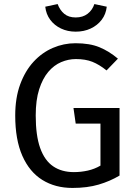

<svg xmlns="http://www.w3.org/2000/svg" viewBox="-20 -914 671 946"><path d="M352 -701Q422 -701 469.5 -681.5Q517 -662 561 -625L505 -567Q469 -596 435 -609.5Q401 -623 354 -623Q317 -623 281.5 -608Q246 -593 218 -560Q190 -527 173 -474Q156 -421 156 -345Q156 -246 178 -184.5Q200 -123 242 -94.5Q284 -66 344 -66Q379 -66 412.5 -73.5Q446 -81 475 -98V-305H353L342 -382H569V-49Q522 -21 466 -4.5Q410 12 337 12Q252 12 188.5 -27.5Q125 -67 90 -146.5Q55 -226 55 -345Q55 -432 79.5 -498.5Q104 -565 145.5 -610Q187 -655 240.5 -678Q294 -701 352 -701ZM353 -758Q313 -758 280.5 -773.5Q248 -789 227.5 -816.5Q207 -844 203 -881L264 -894Q275 -864 296.5 -846Q318 -828 353 -828Q388 -828 411.5 -846Q435 -864 445 -894L506 -881Q502 -844 481 -816.5Q460 -789 427 -773.5Q394 -758 353 -758Z"/></svg>

Font: Fira Sans Variable
Style: Regular
Weight: 400
Designer: Carrois Corporate & Edenspiekermann AG
Foundry: Carrois Corporate GbR & Edenspiekermann AG
Version: Version 4.202